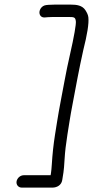

<svg xmlns="http://www.w3.org/2000/svg" viewBox="-20 -746 413 853"><path d="M53.6 60C51.2 75 61.7 87.5 76.7 87.5H212.7C233.9 87.5 253.1 75.9 256.5 54L261.9 20C263.7 8.9 265.3 -11 267.1 -41.2C268.8 -70.7 272.9 -106.3 279.5 -148L288.9 -207C292.4 -229.5 297.1 -255.9 302.9 -286.1C318.9 -369.9 329.3 -430 349.9 -523C367.4 -592.5 375.5 -640.6 372.6 -668.7C371.5 -679.2 366.7 -689.5 359.3 -700.9C345.2 -722.4 320 -725.5 294.5 -725.5H222.5C212.8 -725.5 203.9 -725.2 195.2 -724.5L184.7 -723.4C165.1 -720.7 155.2 -703.6 155.2 -690.5C155.3 -679 162.6 -666.4 181.4 -668.6L191.8 -669.6C198.2 -670.2 205.4 -670.5 213.8 -670.5H285.8C309.9 -670.5 315 -669.2 317 -650.7C318.3 -638.5 310 -586.8 290.5 -501.8C281.8 -463.6 273.9 -425.8 267 -388.3C255.5 -325.5 243.1 -265 233.9 -207L224.2 -146C217.6 -104.5 213 -61.1 210.2 -16C209.1 1 207.9 13.9 206.6 22L204.9 32.5H85.4C70.4 32.5 56 45 53.6 60Z"/></svg>

Font: MewTooHand
Style: BdWideIta
Weight: 400
Designer: Mew Too, Robert Jablonski
Version: Version 0.77